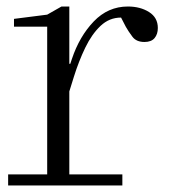

<svg xmlns="http://www.w3.org/2000/svg" viewBox="-20 -570 540 590"><path d="M356 -34V0H5V-34H125V-488H23V-512L125 -525L169 -550H193V-374H196L201 -389Q224 -458 268 -504Q312 -550 373 -550Q411 -550 438 -533Q465 -516 465 -484Q465 -465 455 -453Q445 -441 424 -441Q399 -441 387 -457Q375 -473 367 -487L352 -516Q316 -516 289 -490.5Q262 -465 242 -423.5Q222 -382 207 -334L193 -289V-34Z"/></svg>

Font: Xanh Mono
Style: Regular
Weight: 400
Monospace: yes
Designer: Lam Bao, Duy Dao
Foundry: Yellow Type Foundry
Version: Version 3.101; ttfautohint (v1.8.3)